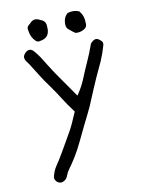

<svg xmlns="http://www.w3.org/2000/svg" viewBox="-89 -736 677 918"><g transform="rotate(-10 250.0 -276.5)"><path d="M117.7 -513.2Q109.4 -523.9 102.1 -526.9Q97.2 -528.8 94.7 -528.8Q92.3 -528.8 89.6 -528.6Q86.9 -528.3 82 -525.9Q77.1 -523.4 72.3 -518.6Q61.5 -507.8 61.5 -497.1Q61.5 -486.8 70.8 -474.6Q83 -459 93.3 -440.9Q105 -423.3 115.7 -405.3Q133.8 -375.5 160.2 -339.8Q186.5 -303.2 206.5 -270.8Q226.6 -238.3 255.4 -200.7Q231 -141.6 212.4 -108.9Q193.8 -76.2 165.8 -27.6Q137.7 21 125 38.1Q107.9 63.5 102.1 94.7Q104.5 106.4 111.6 113.5Q118.7 120.6 131.8 122.6Q146.5 120.6 155.8 111.3Q163.1 104 167 91.8Q172.4 77.1 183.3 63Q194.3 48.8 215.1 15.6Q235.8 -17.6 251.5 -51.5Q267.1 -85.4 285.2 -121.3Q303.2 -157.2 313.5 -178.5Q323.7 -199.7 330.1 -213.4Q341.8 -240.2 361.3 -287.8Q380.9 -335.4 418.5 -414.6Q434.6 -452.1 445.3 -490.2Q445.8 -494.1 445.8 -497.1Q445.8 -506.3 437 -513.2Q425.3 -524.4 415.3 -524.4Q405.3 -524.4 394 -513.2Q389.6 -509.8 387.7 -506.3Q386.7 -504.4 382.3 -491.7Q371.1 -460 354.5 -423.6Q337.9 -387.2 323.5 -351.3Q309.1 -315.4 288.1 -283.7L281.2 -273.4Q230.5 -346.7 212.9 -371.3Q195.3 -396 186 -410.6Q170.9 -435.1 160.6 -450.7Q150.4 -466.3 140.6 -482.9Q129.9 -499 117.7 -513.2ZM102.5 -628.9Q102.5 -625 104 -619.6Q107.4 -587.4 131.3 -564.9Q137.2 -560.5 144.5 -560.5Q147.9 -560.5 152.3 -562Q172.9 -565.4 183.6 -576.2Q196.3 -588.9 196.3 -612.8Q196.3 -616.2 195.8 -620.1Q195.8 -623 195.8 -625.5Q195.8 -646 179.7 -655.8Q175.8 -658.2 169.4 -660.2Q156.7 -667.5 146 -667.5Q130.9 -667.5 117.7 -651.9L116.7 -650.9Q112.3 -647.9 109.4 -645Q102.5 -638.2 102.5 -628.9ZM359.4 -668.9Q344.2 -674.8 330.3 -674.8Q316.4 -674.8 303.2 -670.4Q282.7 -651.9 282.7 -622.1V-621.6Q282.7 -620.1 282.7 -618.2Q282.7 -600.1 298.3 -589.8L299.8 -588.9Q311 -578.6 324.2 -570.3Q328.6 -569.8 333 -569.8Q354 -569.8 372.6 -583.5Q377.9 -588.9 379.4 -594Q380.9 -599.1 380.9 -603Q380.9 -606.9 380.4 -610.8V-611.3Q380.4 -645 359.4 -668.9Z"/></g></svg>

Font: NaikaiFont
Style: Light
Weight: 300
Version: Version 1.89